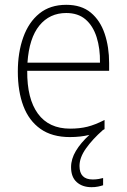

<svg xmlns="http://www.w3.org/2000/svg" viewBox="-20 -559 527 797"><path d="M310 130Q310 186 365 186Q378 186 389.5 184Q401 182 408 180V210Q399 213 387 215.5Q375 218 360 218Q322 218 298.5 197Q275 176 275 135Q275 101 295 67.5Q315 34 351 1Q314 10 270 10Q196 10 148 -24Q100 -58 77 -119Q54 -180 54 -262Q54 -341 76.5 -404Q99 -467 143.5 -503Q188 -539 255 -539Q318 -539 357 -506.5Q396 -474 414.5 -419Q433 -364 433 -297V-265H93Q92 -149 137.5 -87Q183 -25 271 -25Q311 -25 343 -33Q375 -41 414 -61V-23Q410 -21 407 -19Q364 19 337 57Q310 95 310 130ZM255 -505Q186 -505 143.5 -453Q101 -401 94 -299H395Q396 -358 381 -405Q366 -452 335 -478.5Q304 -505 255 -505Z"/></svg>

Font: Noto Sans Arabic SemCond ExtLt
Style: Regular
Weight: 200
Width: 4
Designer: Monotype Design Team, Nadine Chahine, Nizar Qandah and Khaled Hosny
Foundry: Monotype Imaging Inc.
Version: Version 2.012; ttfautohint (v1.8.4.7-5d5b)